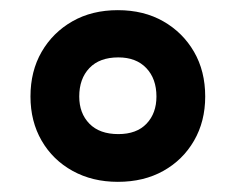

<svg xmlns="http://www.w3.org/2000/svg" viewBox="-20 -744 464 378"><path d="M212 -386Q162 -386 123 -407.5Q84 -429 62 -467Q40 -505 40 -554Q40 -604 62 -642Q84 -680 122.5 -702Q161 -724 212 -724Q263 -724 301.5 -702Q340 -680 362 -642Q384 -604 384 -554Q384 -505 362 -467Q340 -429 301.5 -407.5Q263 -386 212 -386ZM213 -480Q249 -480 268.5 -500.5Q288 -521 288 -554Q288 -589 268 -610Q248 -631 213 -631Q176 -631 156 -610Q136 -589 136 -554Q136 -521 156 -500.5Q176 -480 213 -480Z"/></svg>

Font: Noto Sans Symbols
Style: Bold
Weight: 700
Version: Version 2.002